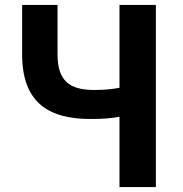

<svg xmlns="http://www.w3.org/2000/svg" viewBox="-20 -761 744 781"><path d="M466 0H614V-741H466V-404C440 -399 409 -395 363 -395C263 -395 214 -432 214 -540V-741H70V-540C70 -346 175 -277 348 -277C400 -277 433 -280 466 -286Z"/></svg>

Font: Noto Sans CJK TC
Style: Bold
Weight: 700
Designer: Ryoko NISHIZUKA 西塚涼子 (kana, bopomofo & ideographs); Paul D. Hunt (Latin, Greek & Cyrillic); Sandoll Communications 산돌커뮤니
Foundry: Adobe
Version: Version 2.004;hotconv 1.0.118;makeotfexe 2.5.65603